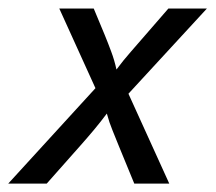

<svg xmlns="http://www.w3.org/2000/svg" viewBox="-55 -437 513 457"><path d="M-35.4 0 172.2 -227.1 86.1 -416.7H168.1L194.4 -353.5Q202.1 -334.7 209.7 -314.2Q217.4 -293.8 222.2 -271.5Q238.2 -293.1 255.9 -313.2Q273.6 -333.3 290.3 -352.8L345.8 -416.7H437.5L250.7 -213.9L347.9 0H264.6L227.8 -89.6Q220.8 -107.6 212.8 -126.7Q204.9 -145.8 199.3 -166.7Q184.7 -147.2 168.8 -128.1Q152.8 -109 136.8 -91L56.2 0Z"/></svg>

Font: Afacad
Style: Italic
Weight: 400
Italic angle: -14°
Designer: Kristian Moeller
Foundry: Dicotype
Version: Version 1.000